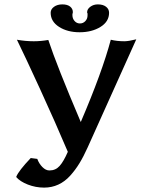

<svg xmlns="http://www.w3.org/2000/svg" viewBox="-20 -833 641 875"><path d="M120.1 -112.8 149.9 -108.9Q157.7 -87.4 173.1 -71.8Q188.5 -56.2 205.1 -56.2Q233.4 -56.2 251.7 -76.7Q270 -97.2 289.1 -141.1Q232.4 -274.9 163.3 -425.5Q94.2 -576.2 57.1 -651.9Q96.2 -645 133.8 -645Q166 -645 200.2 -650.9Q238.8 -533.7 348.1 -276.9Q445.8 -504.9 484.9 -651.9Q512.7 -645 546.9 -645Q565.9 -645 601.1 -653.8L379.9 -162.1Q360.8 -119.6 342 -88.9Q323.2 -58.1 299.3 -31.7Q275.4 -5.4 245.6 8.3Q215.8 22 181.2 22Q142.6 22 106.9 8.1Q71.3 -5.9 54.2 -25.9V-27.8Q65.4 -55.2 120.1 -112.8ZM477.1 -774.9Q477.1 -734.4 437.7 -710.2Q398.4 -686 342.8 -686Q287.6 -686 249.3 -710.4Q210.9 -734.9 210.9 -774.9Q210.9 -791 226.1 -802Q241.2 -813 264.2 -813Q287.1 -813 299.6 -803Q312 -793 312 -777.8Q312 -773.9 310.1 -769V-763.2Q310.1 -748.5 319.8 -737.3Q329.6 -726.1 344.2 -726.1Q358.9 -726.1 368.9 -736.8Q378.9 -747.6 378.9 -762.2V-769H379.9Q377 -773.9 377 -776.9Q377 -791.5 391.6 -802.2Q406.2 -813 425.8 -813Q449.7 -813 463.4 -802.2Q477.1 -791.5 477.1 -774.9Z"/></svg>

Font: Linear Smooth
Style: Bold
Weight: 700
Designer: Philipp H. Poll, Flanker
Foundry: Philipp H. Poll, reworked by Flanker
Version: Version 1.061 | FøM Fix